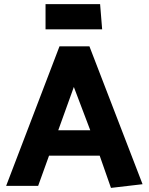

<svg xmlns="http://www.w3.org/2000/svg" viewBox="-20 -906 725 936"><path d="M420 -271H264L340 -482ZM270 -680 10 0H166L219 -147H466L521 10L675 -8L416 -680ZM202 -763H478L468 -886H202Z"/></svg>

Font: Catamaran ExtraBold
Style: Regular
Weight: 800
Designer: Pria Ravichandran
Version: Version 2.000